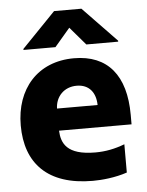

<svg xmlns="http://www.w3.org/2000/svg" viewBox="-55 -818 666 872"><g transform="rotate(-5 278.5 -382.5)"><path d="M286.6 -692.5 357.2 -610.1H502.5V-614.7L349.1 -773.8H224.4L70.7 -614.7V-610.1H216.3ZM530.2 -274.1C530.2 -453.5 449.6 -552.6 295.5 -552.6C128.9 -552.6 28.4 -435.4 28.4 -269.5C28.4 -96.6 127.1 9.6 333.1 9.6C374.3 9.6 435.4 3.9 489.7 -14.6V-143.5C445 -126.4 402 -117.9 355.8 -117.9C224.8 -117.9 202.1 -173.7 199.6 -230.8H530.2ZM199.2 -331.7C200.6 -386 239.3 -427.2 296.9 -427.2C354.4 -427.2 383.5 -387.4 384.2 -331.7Z"/></g></svg>

Font: TID UI Extra Bold
Style: Regular
Weight: 800
Designer: The TID Project Authors
Foundry: Bakken & Bæck
Version: Version 1.001;hotconv 1.0.109;makeotfexe 2.5.65596